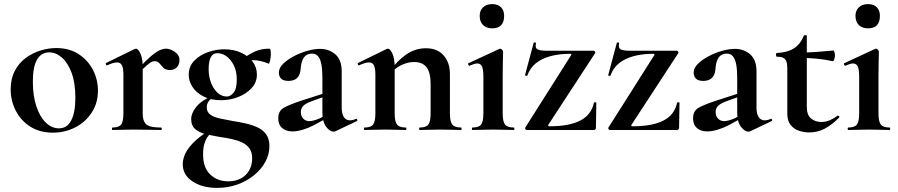

<svg xmlns="http://www.w3.org/2000/svg" viewBox="-20 -633 4375 935"><path d="M237 13Q174 13 128 -16Q82 -45 57 -93.5Q32 -142 32 -198Q32 -250 52 -288Q72 -326 105 -350.5Q138 -375 177 -387Q216 -399 254 -399Q318 -399 363.5 -369Q409 -339 433 -292Q457 -245 457 -192Q457 -131 426.5 -84.5Q396 -38 346 -12.5Q296 13 237 13ZM267 -8Q307 -8 327 -47Q347 -86 347 -157Q347 -230 328.5 -279Q310 -328 281 -353Q252 -378 220 -378Q181 -378 160.5 -343Q140 -308 140 -235Q140 -167 157 -115.5Q174 -64 203 -36Q232 -8 267 -8Z M650 -271 642 -284Q681 -329 708 -353Q735 -377 754 -386.5Q773 -396 788 -396Q809 -396 831.5 -380.5Q854 -365 854 -340Q854 -319 841.5 -305.5Q829 -292 807 -292Q786 -292 775.5 -303Q765 -314 756.5 -324.5Q748 -335 732 -335Q725 -335 716.5 -330.5Q708 -326 692.5 -312.5Q677 -299 650 -271ZM528 0Q525 0 525 -6Q525 -12 528 -12Q559 -12 570 -26.5Q581 -41 581 -81V-269Q581 -300 574 -314.5Q567 -329 550 -329Q541 -329 529 -325.5Q517 -322 502 -315Q498 -313 496 -319Q494 -325 496 -326L635 -394Q641 -396 642 -396Q653 -396 664 -372Q675 -348 675 -303V-81Q675 -55 683 -39.5Q691 -24 710.5 -18Q730 -12 764 -12Q768 -12 768 -6Q768 0 764 0Q737 0 702.5 -1Q668 -2 628 -2Q600 -2 574 -1Q548 0 528 0Z M1038 282Q965 282 917.5 250.5Q870 219 870 167Q870 146 879.5 121.5Q889 97 916.5 67Q944 37 998 2L1008 13Q998 23 989 36.5Q980 50 974.5 69.5Q969 89 969 119Q969 184 1004 217Q1039 250 1091 250Q1126 250 1152 236.5Q1178 223 1193 197.5Q1208 172 1208 138Q1208 108 1194.5 89.5Q1181 71 1158.5 60.5Q1136 50 1108 44Q1080 38 1051 34Q1016 28 983.5 20.5Q951 13 931 -4Q911 -21 911 -54Q911 -80 934.5 -111Q958 -142 1014 -167L1023 -161Q1004 -151 995.5 -139Q987 -127 987 -110Q987 -87 1004.5 -74.5Q1022 -62 1051 -56Q1080 -50 1112 -44Q1144 -39 1175.5 -32Q1207 -25 1233.5 -13Q1260 -1 1276 21Q1292 43 1292 78Q1292 119 1272 155.5Q1252 192 1217 220.5Q1182 249 1136 265.5Q1090 282 1038 282ZM1058 -145Q1007 -145 971.5 -163Q936 -181 917.5 -209.5Q899 -238 899 -268Q899 -310 926.5 -338Q954 -366 994 -379.5Q1034 -393 1071 -393Q1118 -393 1154 -376.5Q1190 -360 1210.5 -332.5Q1231 -305 1231 -270Q1231 -231 1204.5 -203Q1178 -175 1138.5 -160Q1099 -145 1058 -145ZM1085 -163Q1102 -163 1117.5 -181.5Q1133 -200 1133 -246Q1133 -301 1104.5 -337.5Q1076 -374 1038 -374Q1016 -374 1006 -353.5Q996 -333 996 -295Q996 -262 1007 -232Q1018 -202 1038 -182.5Q1058 -163 1085 -163ZM1159 -313 1161 -345Q1193 -370 1223.5 -383Q1254 -396 1291 -396Q1296 -396 1297.5 -388Q1299 -380 1299 -368Q1299 -354 1295 -337Q1291 -320 1288 -323Q1269 -331 1250 -335.5Q1231 -340 1213 -340Q1202 -340 1190 -338.5Q1178 -337 1165 -332Z M1614 6Q1610 8 1604 8Q1586 8 1568 -16Q1550 -40 1550 -85V-255Q1550 -294 1545 -320Q1540 -346 1529 -359Q1518 -372 1499 -372Q1484 -372 1472 -364.5Q1460 -357 1453 -340.5Q1446 -324 1444 -295Q1441 -266 1426 -252.5Q1411 -239 1385 -239Q1360 -239 1349 -250Q1338 -261 1338 -280Q1338 -302 1359 -322.5Q1380 -343 1411.5 -359.5Q1443 -376 1477 -385.5Q1511 -395 1538 -395Q1582 -395 1613 -368.5Q1644 -342 1644 -285V-108Q1644 -79 1654.5 -63Q1665 -47 1684 -47Q1698 -47 1713 -54Q1717 -56 1719.5 -50.5Q1722 -45 1717 -43ZM1404 7Q1373 7 1354 -9.5Q1335 -26 1335 -57Q1335 -93 1362.5 -108.5Q1390 -124 1448 -143L1560 -179L1564 -164L1495 -139Q1468 -129 1456.5 -117Q1445 -105 1445 -88Q1445 -67 1457 -55Q1469 -43 1487 -43Q1495 -43 1508.5 -46.5Q1522 -50 1538 -57L1593 -87L1594 -70L1508 -23Q1483 -10 1455 -1.5Q1427 7 1404 7Z M2024 0Q2021 0 2021 -6Q2021 -12 2024 -12Q2055 -12 2066 -26.5Q2077 -41 2077 -81V-225Q2077 -279 2057.5 -305Q2038 -331 1996 -331Q1966 -331 1934.5 -316Q1903 -301 1884 -275L1879 -287Q1914 -337 1958 -367.5Q2002 -398 2054 -398Q2110 -398 2140.5 -363Q2171 -328 2171 -273V-81Q2171 -41 2182.5 -26.5Q2194 -12 2225 -12Q2228 -12 2228 -6Q2228 0 2225 0Q2205 0 2179 -1Q2153 -2 2124 -2Q2096 -2 2070 -1Q2044 0 2024 0ZM1755 0Q1752 0 1752 -6Q1752 -12 1755 -12Q1786 -12 1797 -26.5Q1808 -41 1808 -81V-269Q1808 -300 1801 -314.5Q1794 -329 1777 -329Q1768 -329 1756 -325.5Q1744 -322 1729 -315Q1725 -313 1723 -319Q1721 -325 1723 -326L1862 -394Q1868 -396 1869 -396Q1880 -396 1891 -372Q1902 -348 1902 -303V-81Q1902 -41 1913.5 -26.5Q1925 -12 1956 -12Q1959 -12 1959 -6Q1959 0 1956 0Q1936 0 1910 -1Q1884 -2 1855 -2Q1827 -2 1801 -1Q1775 0 1755 0Z M2281 0Q2278 0 2278 -6Q2278 -12 2281 -12Q2312 -12 2323 -26.5Q2334 -41 2334 -81V-260Q2334 -293 2327.5 -308.5Q2321 -324 2304 -324Q2297 -324 2287.5 -321Q2278 -318 2267 -313Q2263 -312 2260.5 -318Q2258 -324 2261 -325L2412 -395Q2414 -396 2415 -396Q2420 -396 2425 -391Q2430 -386 2430 -382Q2430 -370 2429 -342Q2428 -314 2428 -262V-81Q2428 -41 2439.5 -26.5Q2451 -12 2482 -12Q2485 -12 2485 -6Q2485 0 2482 0Q2462 0 2436 -1Q2410 -2 2381 -2Q2353 -2 2327 -1Q2301 0 2281 0ZM2377 -495Q2349 -495 2332.5 -511Q2316 -527 2316 -556Q2316 -582 2332.5 -597.5Q2349 -613 2377 -613Q2405 -613 2420 -597.5Q2435 -582 2435 -556Q2435 -495 2377 -495Z M2538 -12 2761 -364Q2765 -371 2756 -371Q2703 -371 2660.5 -359.5Q2618 -348 2589.5 -325Q2561 -302 2548 -265Q2547 -263 2541.5 -264Q2536 -265 2537 -268L2579 -425Q2580 -427 2586 -426Q2592 -425 2590 -422Q2585 -400 2597 -393Q2609 -386 2640 -386Q2679 -386 2737 -386Q2795 -386 2870 -386Q2875 -386 2877.5 -382Q2880 -378 2878 -374L2650 -25Q2647 -18 2655 -18Q2704 -18 2741.5 -25Q2779 -32 2806 -46Q2833 -60 2849.5 -81.5Q2866 -103 2872 -132Q2873 -135 2878.5 -135Q2884 -135 2884 -132L2882 -11Q2882 -7 2879.5 -3.5Q2877 0 2872 0Q2823 0 2765.5 0Q2708 0 2651 0Q2594 0 2545 0Q2541 0 2538.5 -4Q2536 -8 2538 -12Z M2943 -12 3166 -364Q3170 -371 3161 -371Q3108 -371 3065.5 -359.5Q3023 -348 2994.5 -325Q2966 -302 2953 -265Q2952 -263 2946.5 -264Q2941 -265 2942 -268L2984 -425Q2985 -427 2991 -426Q2997 -425 2995 -422Q2990 -400 3002 -393Q3014 -386 3045 -386Q3084 -386 3142 -386Q3200 -386 3275 -386Q3280 -386 3282.5 -382Q3285 -378 3283 -374L3055 -25Q3052 -18 3060 -18Q3109 -18 3146.5 -25Q3184 -32 3211 -46Q3238 -60 3254.5 -81.5Q3271 -103 3277 -132Q3278 -135 3283.5 -135Q3289 -135 3289 -132L3287 -11Q3287 -7 3284.5 -3.5Q3282 0 3277 0Q3228 0 3170.5 0Q3113 0 3056 0Q2999 0 2950 0Q2946 0 2943.5 -4Q2941 -8 2943 -12Z M3634 6Q3630 8 3624 8Q3606 8 3588 -16Q3570 -40 3570 -85V-255Q3570 -294 3565 -320Q3560 -346 3549 -359Q3538 -372 3519 -372Q3504 -372 3492 -364.5Q3480 -357 3473 -340.5Q3466 -324 3464 -295Q3461 -266 3446 -252.5Q3431 -239 3405 -239Q3380 -239 3369 -250Q3358 -261 3358 -280Q3358 -302 3379 -322.5Q3400 -343 3431.5 -359.5Q3463 -376 3497 -385.5Q3531 -395 3558 -395Q3602 -395 3633 -368.5Q3664 -342 3664 -285V-108Q3664 -79 3674.5 -63Q3685 -47 3704 -47Q3718 -47 3733 -54Q3737 -56 3739.5 -50.5Q3742 -45 3737 -43ZM3424 7Q3393 7 3374 -9.5Q3355 -26 3355 -57Q3355 -93 3382.5 -108.5Q3410 -124 3468 -143L3580 -179L3584 -164L3515 -139Q3488 -129 3476.5 -117Q3465 -105 3465 -88Q3465 -67 3477 -55Q3489 -43 3507 -43Q3515 -43 3528.5 -46.5Q3542 -50 3558 -57L3613 -87L3614 -70L3528 -23Q3503 -10 3475 -1.5Q3447 7 3424 7Z M3920 12Q3896 12 3871.5 4Q3847 -4 3830.5 -24Q3814 -44 3814 -80V-302Q3814 -323 3809 -335Q3804 -347 3793 -352Q3782 -357 3763 -357Q3759 -357 3759 -366Q3759 -375 3763 -375Q3814 -377 3846 -397.5Q3878 -418 3894 -458Q3896 -462 3902.5 -462Q3909 -462 3909 -458V-113Q3909 -73 3929.5 -56Q3950 -39 3980 -39Q4003 -39 4023.5 -48.5Q4044 -58 4058 -69Q4061 -72 4065.5 -67.5Q4070 -63 4066 -60Q4029 -23 3994.5 -5.5Q3960 12 3920 12ZM4035 -335Q3994 -344 3955.5 -347.5Q3917 -351 3874 -351V-377Q3915 -377 3954.5 -380Q3994 -383 4039 -387Q4041 -387 4043.5 -379.5Q4046 -372 4046 -363Q4046 -353 4042.5 -343.5Q4039 -334 4035 -335Z M4111 0Q4108 0 4108 -6Q4108 -12 4111 -12Q4142 -12 4153 -26.5Q4164 -41 4164 -81V-260Q4164 -293 4157.5 -308.5Q4151 -324 4134 -324Q4127 -324 4117.5 -321Q4108 -318 4097 -313Q4093 -312 4090.5 -318Q4088 -324 4091 -325L4242 -395Q4244 -396 4245 -396Q4250 -396 4255 -391Q4260 -386 4260 -382Q4260 -370 4259 -342Q4258 -314 4258 -262V-81Q4258 -41 4269.5 -26.5Q4281 -12 4312 -12Q4315 -12 4315 -6Q4315 0 4312 0Q4292 0 4266 -1Q4240 -2 4211 -2Q4183 -2 4157 -1Q4131 0 4111 0ZM4207 -495Q4179 -495 4162.5 -511Q4146 -527 4146 -556Q4146 -582 4162.5 -597.5Q4179 -613 4207 -613Q4235 -613 4250 -597.5Q4265 -582 4265 -556Q4265 -495 4207 -495Z"/></svg>

Font: Cormorant Light
Style: Bold
Weight: 700
Version: Version 4.000